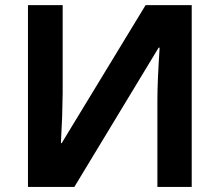

<svg xmlns="http://www.w3.org/2000/svg" viewBox="-20 -734 863 754"><path d="M89.8 -713.9H226.1V-369.1L224.1 -276.9L219.2 -171.9H222.2L551.8 -713.9H732.9V0H598.1V-342.8Q598.1 -411.6 606.9 -546.9H603L272 0H89.8Z"/></svg>

Font: OpenSans-Bold
Style: Bold
Weight: 700
Foundry: Ascender Corporation
Version: Version 1.10